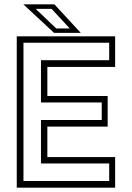

<svg xmlns="http://www.w3.org/2000/svg" viewBox="-20 -868 610 888"><path d="M57.5 0V-700H512.5V-558.5H199V-424H478V-282.5H199V-141.5H512.5V0ZM88.5 -31H485V-112H169.5V-313H450.5V-394H169.5V-589.5H485V-670.5H88.5ZM353.5 -716H230L88 -848H231.5ZM302.5 -736.5 218.5 -827H145L240 -736.5Z"/></svg>

Font: Tourney Thin Light
Style: Regular
Weight: 300
Version: Version 1.015